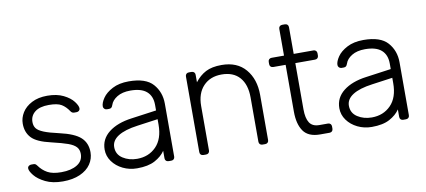

<svg xmlns="http://www.w3.org/2000/svg" viewBox="-67 -945 2638 1190"><g transform="rotate(-10 1252.5 -350.0)"><path d="M62 -385Q62 -422 82.5 -455Q103 -488 143.5 -509Q184 -530 241 -530Q301 -530 342.5 -509.5Q384 -489 404.5 -462Q425 -435 425 -418Q425 -409 418.5 -403.5Q412 -398 403 -398H388Q374 -398 366 -411Q346 -441 320.5 -456.5Q295 -472 241 -472Q183 -472 153 -448Q123 -424 123 -385Q123 -361 135 -345Q147 -329 180 -315.5Q213 -302 276 -288Q369 -267 407 -232Q445 -197 445 -139Q445 -98 422 -64Q399 -30 354 -10Q309 10 246 10Q181 10 136.5 -12Q92 -34 69.5 -62Q47 -90 47 -107Q47 -116 54 -121.5Q61 -127 69 -127H84Q91 -127 95.5 -124.5Q100 -122 106 -114Q128 -83 159.5 -65.5Q191 -48 246 -48Q308 -48 346 -71.5Q384 -95 384 -139Q384 -166 368.5 -183Q353 -200 318.5 -212.5Q284 -225 216 -241Q127 -261 94.5 -296Q62 -331 62 -385Z M890 -69Q868 -36 825.5 -13Q783 10 713 10Q665 10 624 -10Q583 -30 558.5 -64Q534 -98 534 -139Q534 -205 587.5 -247Q641 -289 732 -301L890 -323V-358Q890 -413 856.5 -442.5Q823 -472 754 -472Q703 -472 670.5 -452Q638 -432 629 -404Q625 -392 619.5 -387.5Q614 -383 605 -383H591Q582 -383 575.5 -389.5Q569 -396 569 -405Q569 -427 589 -456.5Q609 -486 651 -508Q693 -530 754 -530Q861 -530 906 -479Q951 -428 951 -355V-22Q951 -12 945 -6Q939 0 929 0H912Q902 0 896 -6Q890 -12 890 -22ZM890 -268 761 -250Q679 -239 637 -212Q595 -185 595 -144Q595 -98 633.5 -73Q672 -48 723 -48Q796 -48 843 -96Q890 -144 890 -234Z M1520 0H1503Q1493 0 1487 -6Q1481 -12 1481 -22V-301Q1481 -382 1441.5 -427Q1402 -472 1328 -472Q1256 -472 1213 -426.5Q1170 -381 1170 -301V-22Q1170 -12 1164 -6Q1158 0 1148 0H1131Q1121 0 1115 -6Q1109 -12 1109 -22V-498Q1109 -508 1115 -514Q1121 -520 1131 -520H1148Q1158 -520 1164 -514Q1170 -508 1170 -498V-451Q1200 -490 1238.5 -510Q1277 -530 1338 -530Q1436 -530 1489 -467.5Q1542 -405 1542 -306V-22Q1542 -12 1536 -6Q1530 0 1520 0Z M1871 -58H1925Q1935 -58 1941 -52Q1947 -46 1947 -36V-22Q1947 -12 1941 -6Q1935 0 1925 0H1866Q1792 0 1761 -44.5Q1730 -89 1730 -167V-462H1652Q1642 -462 1636 -468Q1630 -474 1630 -484V-498Q1630 -508 1636 -514Q1642 -520 1652 -520H1730V-688Q1730 -698 1736 -704Q1742 -710 1752 -710H1769Q1779 -710 1785 -704Q1791 -698 1791 -688V-520H1915Q1925 -520 1931 -514Q1937 -508 1937 -498V-484Q1937 -474 1931 -468Q1925 -462 1915 -462H1791V-171Q1791 -115 1809.5 -86.5Q1828 -58 1871 -58Z M2367 -69Q2345 -36 2302.5 -13Q2260 10 2190 10Q2142 10 2101 -10Q2060 -30 2035.5 -64Q2011 -98 2011 -139Q2011 -205 2064.5 -247Q2118 -289 2209 -301L2367 -323V-358Q2367 -413 2333.5 -442.5Q2300 -472 2231 -472Q2180 -472 2147.5 -452Q2115 -432 2106 -404Q2102 -392 2096.5 -387.5Q2091 -383 2082 -383H2068Q2059 -383 2052.5 -389.5Q2046 -396 2046 -405Q2046 -427 2066 -456.5Q2086 -486 2128 -508Q2170 -530 2231 -530Q2338 -530 2383 -479Q2428 -428 2428 -355V-22Q2428 -12 2422 -6Q2416 0 2406 0H2389Q2379 0 2373 -6Q2367 -12 2367 -22ZM2367 -268 2238 -250Q2156 -239 2114 -212Q2072 -185 2072 -144Q2072 -98 2110.5 -73Q2149 -48 2200 -48Q2273 -48 2320 -96Q2367 -144 2367 -234Z"/></g></svg>

Font: Rubik
Style: Regular
Weight: 300
Designer: Hubert & Fischer
Foundry: Hubert & Fischer
Version: Version 1.100